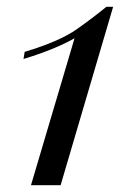

<svg xmlns="http://www.w3.org/2000/svg" viewBox="-20 -546 382 566"><path d="M71.3 0 199.7 -433.1Q140.6 -399.9 49.3 -372.1L52.7 -393.1Q156.2 -424.3 206.5 -460Q256.8 -495.6 293.5 -525.9H313.5L158.7 0Z"/></svg>

Font: PlayfairDisplaySC-Italic
Style: Italic
Weight: 400
Italic angle: -14°
Designer: Claus Eggers Sørensen
Foundry: Claus Eggers Sørensen
Version: Version 1.004;PS 001.004;hotconv 1.0.70;makeotf.lib2.5.58329